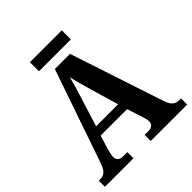

<svg xmlns="http://www.w3.org/2000/svg" viewBox="-225 -1002 1155 1155"><g transform="rotate(-45 352.0 -424.5)"><path d="M4 0V-52H15Q40 -52 57 -66Q74 -80 89 -125L292 -714H421L618 -118Q630 -80 647.5 -66Q665 -52 689 -52H704V0H394V-52H429Q445 -52 458 -61Q471 -70 471 -89Q471 -101 467.5 -114Q464 -127 461 -136L429 -236H204L177 -150Q174 -138 170 -120.5Q166 -103 166 -91Q166 -72 178 -62Q190 -52 209 -52H247V0ZM224 -295H411L360 -469Q350 -504 339 -543Q328 -582 321 -615Q313 -583 302 -545.5Q291 -508 280 -475ZM215 -772V-849H486V-772Z"/></g></svg>

Font: Noto Serif Thai SemiCondensed
Style: Bold
Weight: 700
Width: 4
Designer: Monotype Design Team
Foundry: Monotype Imaging Inc.
Version: Version 2.002; ttfautohint (v1.8.4.7-5d5b)